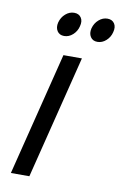

<svg xmlns="http://www.w3.org/2000/svg" viewBox="-79 -721 486 767"><g transform="rotate(10 164.0 -337.0)"><path d="M20.8 0 145.8 -500H220.8L95.8 0ZM270 -575.8Q250.8 -575.8 241.7 -590Q232.5 -604.2 237.5 -625Q243.3 -646.7 259.2 -660.4Q275 -674.2 294.2 -674.2Q313.3 -674.2 322.5 -660.4Q331.7 -646.7 325.8 -625Q320.8 -604.2 305 -590Q289.2 -575.8 270 -575.8ZM135 -575.8Q115.8 -575.8 106.7 -590Q97.5 -604.2 102.5 -625Q108.3 -646.7 124.2 -660.4Q140 -674.2 159.2 -674.2Q178.3 -674.2 187.5 -660.4Q196.7 -646.7 190.8 -625Q185.8 -604.2 170 -590Q154.2 -575.8 135 -575.8Z"/></g></svg>

Font: Funnel Sans Light Light
Style: Italic
Weight: 300
Italic angle: -14.036°
Version: Version 1.000